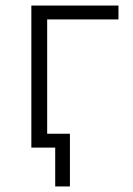

<svg xmlns="http://www.w3.org/2000/svg" viewBox="-20 -532 478 692"><path d="M93 0V-512H407V-462H150V-50H232V140H179V0Z"/></svg>

Font: IBM Plex Sans Light
Style: Regular
Weight: 300
Designer: Mike Abbink, Paul van der Laan, Pieter van Rosmalen
Foundry: Bold Monday
Version: Version 3.201